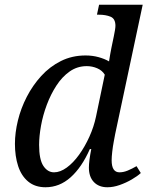

<svg xmlns="http://www.w3.org/2000/svg" viewBox="-20 -780 622 810"><path d="M172 10Q128 10 99 -14Q70 -38 56.5 -79.5Q43 -121 43 -173Q43 -220 55.5 -271.5Q68 -323 93 -371.5Q118 -420 154 -459.5Q190 -499 237 -522.5Q284 -546 341 -546Q370 -546 395.5 -539Q421 -532 440 -521Q442 -534 445 -551.5Q448 -569 450 -578L460 -626Q463 -640 465 -652.5Q467 -665 467 -671Q467 -701 446.5 -709.5Q426 -718 397 -718H389L398 -760H582L466 -215Q464 -204 460 -183Q456 -162 453.5 -140Q451 -118 451 -104Q451 -53 484 -53Q501 -53 519 -60.5Q537 -68 556 -79L574 -50Q560 -37 536 -23Q512 -9 485 0.5Q458 10 433 10Q397 10 376 -12Q355 -34 355 -73Q355 -86 357.5 -106Q360 -126 365 -151H359Q325 -74 278 -32Q231 10 172 10ZM208 -53Q234 -53 261.5 -73Q289 -93 313.5 -127Q338 -161 357 -203Q376 -245 385 -288L422 -465Q411 -483 390 -492Q369 -501 346 -501Q306 -501 274 -478.5Q242 -456 218 -419Q194 -382 177.5 -338Q161 -294 153 -249.5Q145 -205 145 -169Q145 -107 163 -80Q181 -53 208 -53Z"/></svg>

Font: NotoSerif-Italic
Style: Regular
Weight: 400
Italic angle: -12°
Designer: Monotype Design Team
Foundry: Monotype Imaging Inc.
Version: Version 2.007; ttfautohint (v1.8) -l 8 -r 50 -G 200 -x 14 -D